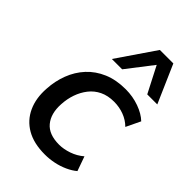

<svg xmlns="http://www.w3.org/2000/svg" viewBox="-227 -847 947 947"><g transform="rotate(45 246.5 -374.0)"><path d="M272 9Q195 9 144 -20.5Q93 -50 68.5 -103.5Q44 -157 49 -227Q52 -282 71 -332Q90 -382 125 -420Q160 -458 210.5 -479.5Q261 -501 327 -501Q377 -501 421.5 -485Q466 -469 493 -443L457 -368Q433 -392 400 -404.5Q367 -417 330 -417Q287 -417 255 -401.5Q223 -386 201.5 -358.5Q180 -331 168 -296.5Q156 -262 154 -223Q150 -155 183 -115Q216 -75 288 -75Q319 -75 354 -87Q389 -99 417 -123L444 -47Q424 -30 395.5 -17Q367 -4 335.5 2.5Q304 9 272 9ZM173 -558 309 -757H403L490 -558H420L350 -694L245 -558Z"/></g></svg>

Font: Nunito Sans 10pt SemiBold
Style: Italic
Weight: 600
Italic angle: -9°
Designer: Vernon Adams
Foundry: Vernon Adams
Version: Version 3.101;gftools[0.9.27]